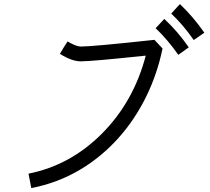

<svg xmlns="http://www.w3.org/2000/svg" viewBox="-20 -867 1040 950"><path d="M914.1 -632.8 862.3 -595.7Q808.6 -671.9 750 -727.5L793 -773.4Q857.4 -713.9 914.1 -632.8ZM870.1 -846.7Q933.6 -787.1 991.2 -705.1L938.5 -668.9Q885.7 -745.1 827.1 -799.8ZM121.1 -7.8Q328.1 -48.8 484.9 -206.5Q641.6 -364.3 701.2 -591.8Q433.6 -563.5 379.9 -563.5Q335 -563.5 276.4 -600.6L294.9 -631.8L314.5 -662.1Q356.4 -636.7 379.9 -636.7Q438.5 -636.7 744.1 -669.9L784.2 -627Q758.8 -502.9 704.1 -390.6Q648.4 -276.4 566.4 -184.6Q481.4 -89.8 376 -27.3Q263.7 39.1 134.8 63.5Z"/></svg>

Font: irohakakuC Regular
Style: Regular
Weight: 400
Designer: [Source Han Sans]
Ryoko NISHIZUKA Ë•øÂ°öÊ∂ºÂ≠ê (kana & ideographs); Paul D. Hunt (Latin, Greek & Cyrillic); Wenlong ZHAN
Version: Version 1.001.20160904